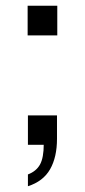

<svg xmlns="http://www.w3.org/2000/svg" viewBox="-20 -503 295 667"><path d="M77 144V103Q106 92 119 68.5Q132 45 132 -3L163 0H77V-102H178V-21Q178 43 154 85Q130 127 77 144ZM76 -380V-483H179V-380Z"/></svg>

Font: Instrument Sans
Style: Regular
Weight: 400
Designer: Rodrigo Fuenzalida
Foundry: fragTYPE
Version: Version 1.000;gftools[0.9.28]